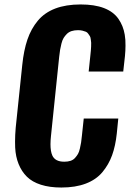

<svg xmlns="http://www.w3.org/2000/svg" viewBox="-20 -840 589 871"><path d="M258.3 10.7Q205.1 10.7 165.5 -2Q126 -14.6 102.1 -38.3Q78.1 -62 64.5 -95.7Q50.8 -129.4 48.8 -170.9Q48.3 -183.6 48.3 -197.3Q48.3 -227.5 51.3 -261.2L81.1 -546.4Q87.9 -612.3 104.5 -660.9Q121.1 -709.5 151.6 -746.1Q182.1 -782.7 230.7 -801.3Q279.3 -819.8 345.7 -819.8Q408.7 -819.8 451.4 -803.5Q494.1 -787.1 516.6 -755.4Q539.1 -723.6 545.9 -682.6Q549.8 -660.2 549.3 -632.8Q549.3 -610.8 546.9 -585.9L539.1 -515.6H382.3L390.1 -590.3Q391.6 -605.5 392.1 -610.1Q392.6 -614.7 393.3 -627.9Q394 -641.1 393.6 -646Q393.1 -650.9 391.8 -661.4Q390.6 -671.9 387.7 -676Q384.8 -680.2 380.4 -686.8Q376 -693.4 369.6 -696Q363.3 -698.7 354.2 -700.9Q345.2 -703.1 334 -703.1Q317.4 -703.1 304.7 -699Q292 -694.8 283.2 -686Q274.4 -677.2 268.6 -667.7Q262.7 -658.2 258.8 -642.6Q254.9 -627 252.7 -614.3Q250.5 -601.6 248.5 -582.5L211.4 -224.6Q209 -203.1 209 -185.5Q209 -153.3 217.3 -134.8Q230 -106.4 271.5 -106.4Q287.6 -106.4 299.8 -110.4Q312 -114.3 320.3 -123.5Q328.6 -132.8 333.7 -141.6Q338.9 -150.4 342.5 -166.5Q346.2 -182.6 347.9 -193.6Q349.6 -204.6 351.6 -224.6L359.9 -302.2H516.6L509.8 -234.4Q503.9 -178.2 488.5 -135.7Q473.1 -93.3 444.6 -59.1Q416 -24.9 369.1 -7.1Q322.3 10.7 258.3 10.7Z"/></svg>

Font: Oswald
Style: Demi-Bold
Weight: 600
Designer: Vernon Adams
Foundry: Vernon Adams
Version: 3.0; ttfautohint (v0.94.23-7a4d-dirty) -l 8 -r 50 -G 200 -x 